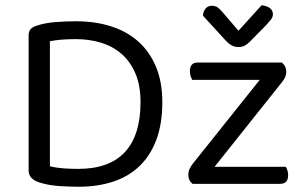

<svg xmlns="http://www.w3.org/2000/svg" viewBox="-20 -700 1161 731"><path d="M269 -551Q237 -551 213.5 -549Q190 -547 170 -543V-67Q194 -61 221.5 -59Q249 -57 278 -57Q396 -57 455.5 -121Q515 -185 515 -311Q515 -375 495.5 -420.5Q476 -466 442.5 -495Q409 -524 364.5 -537.5Q320 -551 269 -551ZM279 11Q247 11 207 8.5Q167 6 131 -5Q89 -18 89 -51V-565Q89 -581 97 -589.5Q105 -598 122 -603Q153 -613 192 -616Q231 -619 270 -619Q343 -619 403.5 -599.5Q464 -580 507 -541.5Q550 -503 574 -445.5Q598 -388 598 -311Q598 -229 575.5 -168.5Q553 -108 511.5 -68Q470 -28 411 -8.5Q352 11 279 11ZM713 0Q697 -13 697 -35Q697 -47 702 -57.5Q707 -68 715 -78L969 -396H712Q709 -401 706 -409.5Q703 -418 703 -429Q703 -462 733 -462H1053Q1070 -448 1070 -426Q1070 -406 1051 -384L797 -65H1068Q1071 -60 1074 -52Q1077 -44 1077 -33Q1077 0 1046 0ZM888 -583 976 -680Q996 -678 1007.5 -669Q1019 -660 1019 -646Q1019 -635 1012 -626Q1005 -617 994 -605L931 -541Q921 -531 911 -526Q901 -521 887 -521Q873 -521 861.5 -527.5Q850 -534 838 -547L753 -640Q753 -655 762 -666.5Q771 -678 786 -678Q799 -678 807.5 -672.5Q816 -667 827 -654Z"/></svg>

Font: Baloo 2 Latin
Style: Regular
Weight: 400
Designer: Sarang Kulkarni and Ek Type
Foundry: Ek Type
Version: Version 1.001